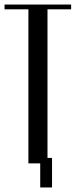

<svg xmlns="http://www.w3.org/2000/svg" viewBox="-22 -719 333 845"><path d="M291 -678H187V0H103V-678H-2V-699H291ZM131 -24H207V106H155V-3H131Z"/></svg>

Font: Moniqa SemBd Narrow Heading
Style: Regular
Weight: 600
Width: 4
Designer: Rajesh Rajput
Foundry: Rajesh Rajput
Version: Version 1.000